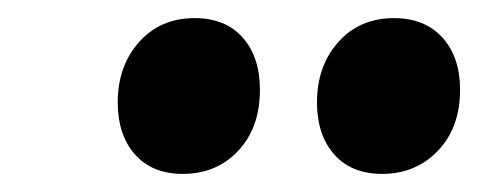

<svg xmlns="http://www.w3.org/2000/svg" viewBox="-20 -806 528 212"><path d="M182 -614Q148 -614 129 -635.5Q110 -657 110 -693Q110 -733 133.5 -759.5Q157 -786 195 -786Q229 -786 248 -764.5Q267 -743 267 -707Q267 -665 243 -639.5Q219 -614 182 -614ZM402 -614Q368 -614 349 -635.5Q330 -657 330 -693Q330 -733 353.5 -759.5Q377 -786 415 -786Q449 -786 468.5 -764.5Q488 -743 488 -707Q488 -665 463.5 -639.5Q439 -614 402 -614Z"/></svg>

Font: Bitter Thin ExtraBold
Style: Italic
Weight: 800
Italic angle: -9°
Version: Version 2.002